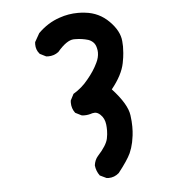

<svg xmlns="http://www.w3.org/2000/svg" viewBox="-46 -598 591 654"><g transform="rotate(-5 250.0 -271.5)"><path d="M305.2 -121.1Q308.1 -135.7 308.1 -147.5Q308.1 -159.2 307.1 -168Q304.7 -189.9 290.5 -203.1Q281.2 -211.9 271.5 -211.9Q267.6 -211.9 263.2 -210.9Q249.5 -206.1 236.3 -206.1Q228 -206.1 226.1 -207L205.6 -217.3L204.6 -218.3Q193.4 -233.4 193.4 -252.9Q193.4 -255.9 193.8 -260.3L205.1 -282.2Q234.9 -299.8 256.3 -326.7Q278.8 -353.5 291.5 -380.4Q300.3 -397.9 300.3 -415.5Q300.3 -422.9 298.3 -430.7Q295.4 -443.4 288.3 -450.4Q281.2 -457.5 271.5 -460.9Q250 -467.3 227.5 -467.3Q224.6 -467.3 221.7 -467.3Q197.8 -466.3 166 -428.7Q150.4 -417 130.9 -417Q127.9 -417 123.5 -417.5L102.1 -428.2L101.6 -429.2Q89.8 -442.4 89.8 -461.9Q89.8 -464.8 90.3 -469.2L106.9 -498.5Q139.6 -531.2 180.7 -544.9Q211.4 -555.7 244.6 -555.7Q256.3 -555.7 268.6 -554.2Q315.9 -549.3 349.6 -515.6Q383.3 -481.9 386.2 -446.8Q387.2 -437.5 387.2 -428.5Q387.2 -419.4 386.2 -406Q385.3 -392.6 381.3 -372.1Q373.5 -332 336.4 -286.1Q387.2 -231 392.1 -192.4Q395 -171.4 395 -153.8Q395 -136.2 393.3 -123.3Q391.6 -110.4 389.6 -100.6Q385.3 -80.6 377.9 -64Q366.7 -40 335 0Q319.3 13.7 299.3 13.7Q296.4 13.7 292.5 13.2L270 2.4Q258.3 -13.7 256.3 -33.2Q258.8 -51.8 269.5 -64Q300.8 -98.1 305.2 -121.1Z"/></g></svg>

Font: Bakudai
Style: Medium
Weight: 500
Version: Version 1.48